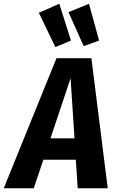

<svg xmlns="http://www.w3.org/2000/svg" viewBox="-68 -1003 621 1023"><path d="M346 0 336 -152H163L112 0H-48L233 -693H419L506 0ZM201 -266H329L308 -586ZM248 -983 310 -787 227 -752 139 -935ZM406 -983 460 -787 378 -757 297 -938Z"/></svg>

Font: Fira Sans Condensed
Style: Bold Italic
Weight: 700
Width: 3
Italic angle: -8°
Designer: Carrois Corporate & Edenspiekermann AG
Foundry: Carrois Corporate GbR & Edenspiekermann AG
Version: Version 4.203